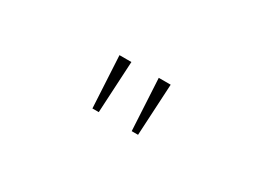

<svg xmlns="http://www.w3.org/2000/svg" viewBox="-21 -983 893 656"><g transform="rotate(30 425.0 -655.0)"><path d="M322.5 -757H369.5L358.5 -553H333.5ZM477.5 -757H524.5L513.5 -553H488.5Z"/></g></svg>

Font: League Mono Wide Thin
Style: Regular
Weight: 100
Width: 8
Designer: Tyler Finck
Foundry: The League of Moveable Type / Tyler Finck
Version: Version 2.210